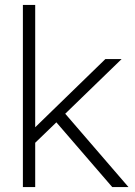

<svg xmlns="http://www.w3.org/2000/svg" viewBox="-20 -760 550 780"><path d="M73 0V-740H123V-243L408 -520H474L245 -298L502 0H436L209 -263L123 -180V0Z"/></svg>

Font: Lexend ExtraLight
Style: Regular
Weight: 200
Designer: Bonnie Shaver-Troup, Thomas Jockin
Foundry: Lexend
Version: Version 1.007; ttfautohint (v1.8.3)